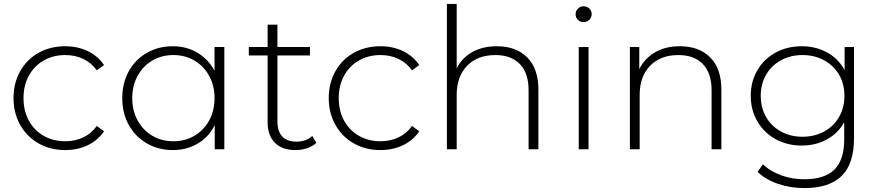

<svg xmlns="http://www.w3.org/2000/svg" viewBox="-20 -762 4485 980"><path d="M49 -261Q49 -338 83 -398.5Q117 -459 177 -492.5Q237 -526 313 -526Q376 -526 427.5 -501.5Q479 -477 511 -430L474 -403Q446 -442 404.5 -461.5Q363 -481 313 -481Q252 -481 203.5 -453.5Q155 -426 127.5 -376Q100 -326 100 -261Q100 -196 127.5 -146Q155 -96 203.5 -68.5Q252 -41 313 -41Q363 -41 404.5 -60.5Q446 -80 474 -119L511 -92Q479 -45 427.5 -20.5Q376 4 313 4Q237 4 177 -30Q117 -64 83 -124.5Q49 -185 49 -261Z M1125 -522V0H1076V-123Q1045 -62 989 -29Q933 4 862 4Q789 4 730 -30Q671 -64 637.5 -124Q604 -184 604 -261Q604 -338 637.5 -398.5Q671 -459 730 -492.5Q789 -526 862 -526Q932 -526 987.5 -493Q1043 -460 1075 -401V-522ZM1075 -261Q1075 -325 1047.5 -375Q1020 -425 972.5 -453Q925 -481 865 -481Q805 -481 757.5 -453Q710 -425 682.5 -375Q655 -325 655 -261Q655 -197 682.5 -147Q710 -97 757.5 -69Q805 -41 865 -41Q925 -41 972.5 -69Q1020 -97 1047.5 -147Q1075 -197 1075 -261Z M1595 -33Q1576 -15 1547.5 -5.5Q1519 4 1488 4Q1420 4 1383 -33.5Q1346 -71 1346 -138V-479H1250V-522H1346V-636H1396V-522H1562V-479H1396V-143Q1396 -92 1420.5 -65.5Q1445 -39 1493 -39Q1542 -39 1574 -68Z M1658 -261Q1658 -338 1692 -398.5Q1726 -459 1786 -492.5Q1846 -526 1922 -526Q1985 -526 2036.5 -501.5Q2088 -477 2120 -430L2083 -403Q2055 -442 2013.5 -461.5Q1972 -481 1922 -481Q1861 -481 1812.5 -453.5Q1764 -426 1736.5 -376Q1709 -326 1709 -261Q1709 -196 1736.5 -146Q1764 -96 1812.5 -68.5Q1861 -41 1922 -41Q1972 -41 2013.5 -60.5Q2055 -80 2083 -119L2120 -92Q2088 -45 2036.5 -20.5Q1985 4 1922 4Q1846 4 1786 -30Q1726 -64 1692 -124.5Q1658 -185 1658 -261Z M2728 -305V0H2678V-301Q2678 -389 2633.5 -435Q2589 -481 2509 -481Q2417 -481 2364 -426Q2311 -371 2311 -278V0H2261V-742H2311V-413Q2338 -467 2391 -496.5Q2444 -526 2516 -526Q2614 -526 2671 -469Q2728 -412 2728 -305Z M2934 -522H2984V0H2934ZM2918 -689Q2918 -706 2930 -718Q2942 -730 2959 -730Q2976 -730 2988 -718.5Q3000 -707 3000 -690Q3000 -673 2988 -661Q2976 -649 2959 -649Q2942 -649 2930 -660.5Q2918 -672 2918 -689Z M3662 -305V0H3612V-301Q3612 -389 3567.5 -435Q3523 -481 3443 -481Q3351 -481 3298 -426Q3245 -371 3245 -278V0H3195V-522H3243V-409Q3270 -464 3323.5 -495Q3377 -526 3450 -526Q3548 -526 3605 -469Q3662 -412 3662 -305Z M4339 -522V-56Q4339 74 4276 136Q4213 198 4086 198Q4014 198 3950 176Q3886 154 3847 115L3874 77Q3913 113 3968 133Q4023 153 4085 153Q4189 153 4239 103.5Q4289 54 4289 -50V-138Q4257 -81 4200 -50Q4143 -19 4072 -19Q3999 -19 3939.5 -51.5Q3880 -84 3846 -142Q3812 -200 3812 -273Q3812 -346 3846 -404Q3880 -462 3939.5 -494Q3999 -526 4072 -526Q4144 -526 4202 -494Q4260 -462 4291 -404V-522ZM4290 -273Q4290 -334 4262.5 -381Q4235 -428 4186 -454.5Q4137 -481 4076 -481Q4015 -481 3966.5 -454.5Q3918 -428 3890.5 -381Q3863 -334 3863 -273Q3863 -212 3890.5 -164.5Q3918 -117 3966.5 -90.5Q4015 -64 4076 -64Q4137 -64 4186 -90.5Q4235 -117 4262.5 -164.5Q4290 -212 4290 -273Z"/></svg>

Font: Idrija Light
Style: Regular
Weight: 300
Designer: Julieta Ulanovsky
Foundry: Julieta Ulanovsky
Version: Version 7.200